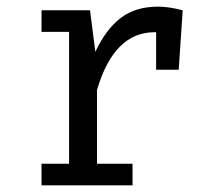

<svg xmlns="http://www.w3.org/2000/svg" viewBox="-20 -558 640 578"><path d="M530 -527 518 -348H450V-461H445Q323 -461 272 -287V-65H379V0H105V-65H188V-462H105V-527H251L267 -402Q299 -470 343.5 -504Q388 -538 456 -538Q488 -538 530 -527Z"/></svg>

Font: FiraDG Mono
Style: Regular
Weight: 400
Designer: Carrois Corporate & Edenspiekermann AG
Foundry: Carrois Corporate GbR & Edenspiekermann AG
Version: Version 3.206